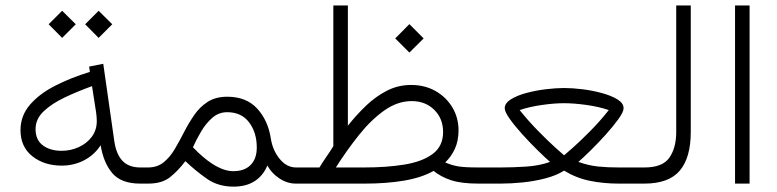

<svg xmlns="http://www.w3.org/2000/svg" viewBox="-20 -678 2870 709"><path d="M344.2 -638.2 394.5 -588.4 344.2 -538.1 294.4 -588.4ZM209.5 -638.2 259.8 -588.4 209.5 -538.1 159.7 -588.4ZM497.6 0Q427.7 0 395 -38.3Q362.3 -76.7 351.6 -141.6Q328.6 -106 290.8 -86.2Q252.9 -66.4 208 -66.4Q143.1 -66.4 99.4 -101.1Q55.7 -135.7 55.7 -197.3Q55.7 -250 89.8 -290.3Q124 -330.6 182.1 -360.6Q240.2 -390.6 312 -412.6L309.1 -432.1L361.3 -442.4L401.9 -158.2Q408.7 -109.4 431.9 -84.5Q455.1 -59.6 498.5 -59.6H521V0ZM337.4 -231Q337.4 -238.8 336.7 -246.3Q335.9 -253.9 335 -262.2L319.8 -359.9Q265.6 -340.3 218 -317.6Q170.4 -294.9 140.9 -266.6Q111.3 -238.3 111.3 -201.2Q111.3 -161.1 138.4 -141.1Q165.5 -121.1 207.5 -121.1Q241.2 -121.1 271 -134.8Q300.8 -148.4 319.1 -173.1Q337.4 -197.8 337.4 -231Z M527.3 0H501.5V-59.6H526.4Q560.5 -59.6 584 -78.4Q607.4 -97.2 625 -127Q642.6 -156.7 659.7 -190.2Q676.8 -223.6 697.3 -253.4Q717.8 -283.2 747.1 -302Q776.4 -320.8 819.3 -320.8Q889.6 -320.8 929.7 -277.1Q969.7 -233.4 980 -167Q986.8 -123 1012.7 -91.3Q1038.6 -59.6 1073.2 -59.6H1094.2V0H1072.8Q1040.5 0 1011.5 -19.3Q982.4 -38.6 967.3 -66.9Q952.1 -29.8 920.7 -9.3Q889.2 11.2 842.3 11.2Q786.1 11.2 744.9 -17.3Q703.6 -45.9 664.6 -83Q637.7 -47.4 607.9 -23.7Q578.1 0 527.3 0ZM818.8 -263.7Q787.6 -263.7 763.9 -242.9Q740.2 -222.2 722.7 -192.4Q705.1 -162.6 692.4 -134.3Q728.5 -96.2 763.7 -73.2Q806.2 -45.9 841.3 -45.9Q882.8 -45.9 905.5 -68.8Q928.2 -91.8 928.2 -133.3Q928.2 -188.5 899.9 -226.1Q871.6 -263.7 818.8 -263.7Z M1491.7 -588.9 1544.4 -536.1 1491.7 -483.9 1439.5 -536.1ZM1498 -364.3Q1548.8 -364.3 1588.4 -341.8Q1627.9 -319.3 1650.6 -281.2Q1673.3 -243.2 1673.3 -195.8Q1672.9 -157.2 1659.7 -128.4Q1646.5 -99.6 1624 -78.1Q1648.9 -67.4 1672.9 -63.5Q1696.8 -59.6 1746.6 -59.6H1769V0H1746.6Q1684.6 0 1646.7 -12.2Q1608.9 -24.4 1581.1 -46.9Q1537.1 -22 1472.2 -11Q1407.2 0 1327.1 0H1074.7V-59.6H1159.7Q1170.4 -77.6 1185.3 -99.1Q1200.2 -120.6 1210.9 -138.2V-657.7H1264.6V-213.9Q1295.9 -253.4 1331.5 -287.6Q1367.2 -321.8 1408.7 -343Q1450.2 -364.3 1498 -364.3ZM1500.5 -304.7Q1448.2 -304.7 1399.4 -270.3Q1350.6 -235.8 1305.9 -179.9Q1261.2 -124 1220.2 -59.6H1325.2Q1407.7 -59.6 1473.6 -70.3Q1539.6 -81.1 1577.9 -109.6Q1616.2 -138.2 1616.2 -190.4Q1616.2 -240.2 1583.5 -272.5Q1550.8 -304.7 1500.5 -304.7Z M2063 -353Q2093.3 -353 2130.9 -348.4Q2168.5 -343.8 2203.1 -334.2Q2237.8 -324.7 2260.3 -310.8Q2282.7 -296.9 2282.7 -278.3Q2282.7 -264.6 2263.7 -238.3Q2244.6 -211.9 2216.8 -180.9Q2189 -149.9 2161.1 -122.6Q2133.3 -95.2 2115.7 -80.1Q2154.8 -66.4 2189.5 -63Q2224.1 -59.6 2264.2 -59.6H2341.3V0H2264.2Q2208.5 0 2158.2 -10.3Q2107.9 -20.5 2063 -47.9Q2034.2 -29.8 1993.9 -19.3Q1953.6 -8.8 1910.4 -4.4Q1867.2 0 1829.1 0H1749.5V-59.6H1829.6Q1871.6 -59.6 1921.6 -62.7Q1971.7 -65.9 2011.2 -80.1Q1993.2 -95.7 1965.1 -123.3Q1937 -150.9 1909.2 -181.6Q1881.3 -212.4 1862.5 -238.8Q1843.8 -265.1 1843.8 -278.3Q1843.8 -296.9 1866.2 -311Q1888.7 -325.2 1923.1 -334.5Q1957.5 -343.8 1995.1 -348.4Q2032.7 -353 2063 -353ZM2063 -296.9Q2027.3 -296.9 1981.9 -290.5Q1936.5 -284.2 1898.9 -271.5Q1932.6 -229.5 1968.8 -192.9Q2004.9 -156.2 2031.5 -132.3Q2058.1 -108.4 2063 -104.5Q2067.9 -108.4 2095 -132.3Q2122.1 -156.2 2158.7 -193.1Q2195.3 -230 2228 -271.5Q2190.9 -284.2 2145 -290.5Q2099.1 -296.9 2063 -296.9Z M2321.8 -59.6H2359.9Q2426.8 -59.6 2451.9 -95.9Q2477.1 -132.3 2477.1 -190.4V-657.7H2530.8V-190.9Q2530.8 -95.7 2490.2 -47.9Q2449.7 0 2359.4 0H2321.8Z M2748 -657.7V0H2694.3V-657.7Z"/></svg>

Font: Vazirmatn UI ExtraLight
Style: Regular
Weight: 200
Designer: Saber Rastikerdar
Foundry: Saber Rastikerdar
Version: Version 33.003